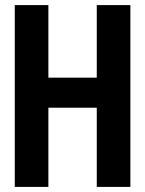

<svg xmlns="http://www.w3.org/2000/svg" viewBox="-20 -734 570 754"><path d="M38 0V-714H170V-429H360V-714H492V0H360V-311H170V0Z"/></svg>

Font: Noto Sans Mono Condensed
Style: Bold
Weight: 700
Width: 3
Designer: Monotype Design Team
Foundry: Monotype Imaging Inc.
Version: Version 2.014